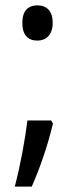

<svg xmlns="http://www.w3.org/2000/svg" viewBox="-20 -563 280 714"><path d="M63 -478C63 -433 84 -412 119 -412C151 -412 176 -433 176 -478C176 -522 154 -543 119 -543C84 -543 63 -522 63 -478ZM177 -104 170 -115H82C73 -43 56 51 35 131H98C130 59 158 -24 177 -104Z"/></svg>

Font: Noto Sans Myanmar UI Condensed
Style: Regular
Weight: 400
Width: 3
Designer: Monotype Design Team
Foundry: Monotype Imaging Inc.
Version: Version 2.103